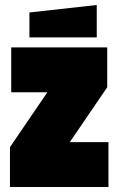

<svg xmlns="http://www.w3.org/2000/svg" viewBox="-20 -750 475 770"><path d="M20 0V-160L170 -380H25V-560H410V-400L260 -180H415V0ZM98 -600V-700L368 -730V-600Z"/></svg>

Font: Tektur Condensed Black
Style: Regular
Weight: 900
Width: 3
Designer: Adam Jagosz
Foundry: Adam Jagosz
Version: Version 1.005;gftools[0.9.30]